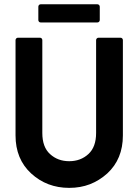

<svg xmlns="http://www.w3.org/2000/svg" viewBox="-20 -891 670 917"><path d="M54.2 -699.2Q54.2 -704.1 57.6 -707.5Q61 -710.9 65.9 -710.9H170.4Q175.8 -710.9 179 -707.5Q182.1 -704.1 182.1 -699.2V-255.9Q182.1 -188.5 218.8 -155.3Q255.9 -121.1 310.5 -121.1Q365.2 -121.1 402.3 -155.3Q439 -189 439 -255.9V-699.2Q439 -704.1 442.4 -707.5Q445.8 -710.9 450.7 -710.9H555.2Q560.5 -710.9 563.7 -707.5Q566.9 -704.1 566.9 -699.2V-244.1Q566.9 -131.3 492.2 -62.5Q454.1 -28.3 409.2 -11Q364.3 6.3 310.5 6.3Q204.1 6.3 128.9 -62.5Q54.2 -131.3 54.2 -244.1ZM174.8 -783.7Q169.4 -783.7 166.3 -787.1Q163.1 -790.5 163.1 -795.4V-858.9Q163.1 -863.8 166.3 -867.2Q169.4 -870.6 174.8 -870.6H444.8Q449.7 -870.6 453.1 -867.2Q456.5 -863.8 456.5 -858.9V-795.4Q456.5 -790.5 453.1 -787.1Q449.7 -783.7 444.8 -783.7Z"/></svg>

Font: Alte DIN 1451 Mittelschrift
Style: Bold
Weight: 700
Designer: Peter Wiegel
Foundry: Peter Wiegel
Version: Version 1.003